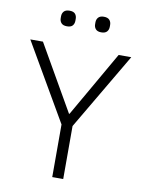

<svg xmlns="http://www.w3.org/2000/svg" viewBox="-96 -950 766 1017"><g transform="rotate(10 287.5 -442.0)"><path d="M316 0H257V-283L16 -698H84L286 -346H289L491 -698H559L316 -285ZM195 -800Q174 -800 164.5 -810.5Q155 -821 155 -837V-847Q155 -863 164.5 -873.5Q174 -884 195 -884Q216 -884 225 -873.5Q234 -863 234 -847V-837Q234 -821 225 -810.5Q216 -800 195 -800ZM379 -800Q359 -800 349.5 -810.5Q340 -821 340 -837V-847Q340 -863 349.5 -873.5Q359 -884 379 -884Q400 -884 409.5 -873.5Q419 -863 419 -847V-837Q419 -821 409.5 -810.5Q400 -800 379 -800Z"/></g></svg>

Font: IBM Plex Sans Light
Style: Regular
Weight: 300
Designer: Mike Abbink, Paul van der Laan, Pieter van Rosmalen
Foundry: Bold Monday
Version: Version 3.201